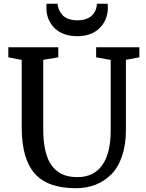

<svg xmlns="http://www.w3.org/2000/svg" viewBox="-20 -995 780 1023"><path d="M392.1 -802.2Q314.5 -802.2 270.8 -845.2Q227.1 -888.2 227.1 -954.6Q227.1 -968.3 228 -975.1H287.1Q287.1 -967.8 288.6 -961.9Q291 -950.2 296.4 -939Q301.8 -927.7 312.7 -915Q323.7 -902.3 344.5 -894.5Q365.2 -886.7 393.1 -886.7Q415.5 -886.7 433.6 -892.3Q451.7 -897.9 462.4 -906Q473.1 -914.1 480.5 -925Q487.8 -936 490.7 -944.6Q493.7 -953.1 495.1 -962.4Q496.1 -968.8 496.1 -975.1H553.7Q554.7 -968.3 554.7 -955.1Q554.7 -889.2 511 -845.7Q467.3 -802.2 392.1 -802.2ZM383.3 7.8Q233.4 7.8 164.6 -70.8Q95.7 -149.4 95.7 -315.4V-675.8L24.4 -689.5V-743.2H290.5V-689.5L210.4 -676.3V-304.7Q210.4 -247.1 219.5 -203.1Q228.5 -159.2 244.4 -130.6Q260.3 -102.1 283.7 -84Q307.1 -65.9 333.7 -58.6Q360.4 -51.3 393.1 -51.3Q479 -51.3 524.4 -114.7Q569.8 -178.2 569.8 -298.8V-675.8L492.2 -689.5V-743.2H722.7V-689.5L650.9 -676.3V-302.7Q650.9 -224.1 630.4 -163.6Q609.9 -103 573.2 -66.2Q536.6 -29.3 488.8 -10.7Q440.9 7.8 383.3 7.8Z"/></svg>

Font: HaufeMerriweather
Style: Regular
Weight: 400
Designer: Eben Sorkin ( eben@eyebytes.com )
Foundry: Eben Sorkin
Version: Version 1.56